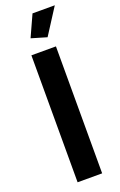

<svg xmlns="http://www.w3.org/2000/svg" viewBox="-173 -962 633 1009"><g transform="rotate(-20 143.0 -457.5)"><path d="M74.2 0V-710H211.5V0ZM186.7 -770.2 100.7 -795.6 155.1 -915.1H279.7Z"/></g></svg>

Font: Raleway Thin
Style: Regular
Weight: 100
Designer: Matt McInerney, Pablo Impallari, Rodrigo Fuenzalida
Foundry: Matt McInerney, Pablo Impallari, Rodrigo Fuenzalida
Version: Version 4.026